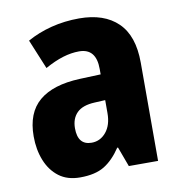

<svg xmlns="http://www.w3.org/2000/svg" viewBox="-69 -624 657 698"><g transform="rotate(-10 260.0 -275.0)"><path d="M268 -560Q360 -560 410.5 -511Q461 -462 461 -363V0H353L326 -73H323Q295 -31 261.5 -10.5Q228 10 172 10Q125 10 94 -13.5Q63 -37 47 -77Q31 -117 31 -166Q31 -253 82 -296Q133 -339 232 -343L310 -346V-366Q310 -442 247 -442Q218 -442 187 -432.5Q156 -423 120 -403L75 -512Q116 -535 165 -547.5Q214 -560 268 -560ZM271 -249Q226 -247 205 -226Q184 -205 184 -169Q184 -107 235 -107Q267 -107 288.5 -133Q310 -159 310 -203V-251Z"/></g></svg>

Font: Noto Sans Telugu Condensed ExtraBold
Style: Regular
Weight: 800
Width: 3
Designer: Jelle Bosma - Monotype Design Team
Foundry: Monotype Imaging Inc.
Version: Version 2.005; ttfautohint (v1.8.4.7-5d5b)